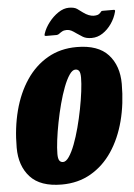

<svg xmlns="http://www.w3.org/2000/svg" viewBox="-65 -1050 779 1118"><g transform="rotate(-5 324.5 -491.0)"><path d="M240 -159.5Q240 -132 247.5 -121Q255 -110 269 -110Q286.5 -110 304.2 -136Q322 -162 338.5 -205.2Q355 -248.5 369 -301.2Q383 -354 393.5 -408Q404 -462 410 -510Q416 -558 416 -590.5Q416 -618.5 408.8 -629.2Q401.5 -640 387 -640Q369.5 -640 351.8 -614Q334 -588 317.5 -544.8Q301 -501.5 287 -448.8Q273 -396 262.5 -342Q252 -288 246 -240.2Q240 -192.5 240 -159.5ZM250.5 20Q125.5 20 66.2 -45Q7 -110 7 -216.5Q7 -332 33.2 -432.5Q59.5 -533 110.5 -608.8Q161.5 -684.5 235.8 -727.2Q310 -770 405.5 -770Q530.5 -770 589.8 -705Q649 -640 649 -533.5Q649 -418 622.8 -317.5Q596.5 -217 545.5 -141.2Q494.5 -65.5 420.2 -22.8Q346 20 250.5 20ZM498 -815Q466.5 -815 447.2 -826.5Q428 -838 412 -849.5Q395 -862 383 -868Q371 -874 356 -874Q340.5 -874 329.8 -868Q319 -862 313 -857Q304.5 -850 296 -850H235Q226.5 -850 226 -853.8Q225.5 -857.5 228 -865Q238.5 -897 262.8 -928.5Q287 -960 318.2 -981Q349.5 -1002 380.5 -1002Q412 -1002 428.2 -990.8Q444.5 -979.5 460 -967.5Q476 -955.5 492.2 -949.2Q508.5 -943 521 -943Q533.5 -943 542.8 -945.5Q552 -948 559.5 -956Q564 -961 566.2 -964Q568.5 -967 575.5 -967H639.5Q650 -967 646.5 -956Q637 -919 614.8 -886.8Q592.5 -854.5 562.5 -834.8Q532.5 -815 498 -815Z"/></g></svg>

Font: Besley* Condensed Fatface
Style: Italic
Weight: 900
Width: 3
Italic angle: -13°
Designer: Owen Earl
Foundry: indestructible type*
Version: Version 3.000; ttfautohint (v1.8.3)